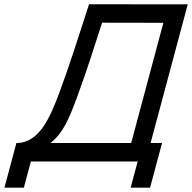

<svg xmlns="http://www.w3.org/2000/svg" viewBox="-98 -740 880 880"><path d="M-77.6 120H11.4L43.5 0H533L500.9 120H589.9L644.7 -84.5H592.2L762.5 -720L310.1 -720.5C259.6 -565.5 225.3 -454.5 177.6 -325C132.2 -202 82.7 -84.5 -22.8 -84.5ZM133.2 -84.5C190.2 -129.5 217.1 -190.5 258.2 -303C302.5 -423.5 332.4 -520 370 -636L650.8 -635.5L503.2 -84.5Z"/></svg>

Font: Manrope
Style: MediumItalic
Weight: 500
Italic angle: -15°
Designer: Mikhail Sharanda
Foundry: Mikhail Sharanda
Version: Version 4.502;hotconv 1.0.109;makeotfexe 2.5.65596